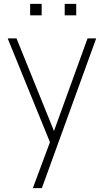

<svg xmlns="http://www.w3.org/2000/svg" viewBox="-20 -740 546 1000"><path d="M317 -660V-720H377V-660ZM137 -660V-720H197V-660ZM151 240 256 -42 257 42 20 -540H66L278 -16H246L436 -540H481L198 240Z"/></svg>

Font: Manrope ExtraLight ExtraLight
Style: Regular
Weight: 250
Version: Version 4.501